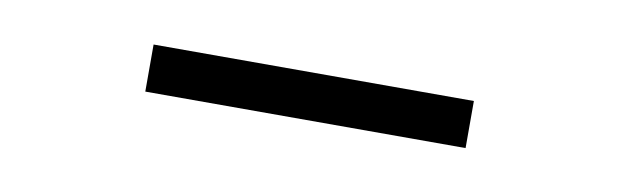

<svg xmlns="http://www.w3.org/2000/svg" viewBox="-23 -652 632 196"><g transform="rotate(10 293.0 -553.5)"><path d="M127 -578.1H459V-529.3H127Z"/></g></svg>

Font: Thabit
Style: Regular
Weight: 500
Designer: Regenerated by Nadim Shaikli
Foundry: MAK Alagha
Version: 0.01